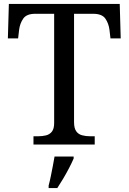

<svg xmlns="http://www.w3.org/2000/svg" viewBox="-20 -734 653 975"><path d="M150 0V-42H173Q195 -42 213.5 -46.5Q232 -51 243.5 -65.5Q255 -80 255 -109V-664H159Q115 -664 98 -639.5Q81 -615 77 -582L72 -539H20L25 -714H588L593 -539H541L536 -582Q532 -615 515 -639.5Q498 -664 453 -664H356V-114Q356 -83 367 -67.5Q378 -52 397 -47Q416 -42 438 -42H461V0ZM227 208Q233 186 238 161Q243 136 248 110.5Q253 85 257 61H354V71Q345 92 331 119Q317 146 301 173Q285 200 271 221H227Z"/></svg>

Font: Noto Serif Bengali
Style: Regular
Weight: 400
Designer: Juan Bruce, Universal Thirst, Indian Type Foundry and the Monotype Design Team.
Foundry: Monotype Imaging Inc.
Version: Version 2.003